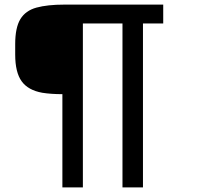

<svg xmlns="http://www.w3.org/2000/svg" viewBox="-20 -641 873 834"><path d="M251 173V-232Q202 -232 164 -238Q102 -249 74 -288Q46 -327 46 -404V-449Q46 -521 68.5 -558Q91 -595 138.5 -608Q186 -621 260 -621H689V-539H601V173H512V-539H340V173Z"/></svg>

Font: New Amsterdam
Style: Regular
Weight: 400
Designer: Vladimir Nikolic
Foundry: Vladimir Nikolic
Version: Version 1.000; ttfautohint (v1.8.4.7-5d5b)